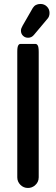

<svg xmlns="http://www.w3.org/2000/svg" viewBox="-20 -936 283 971"><path d="M67.4 -39.1V-672.9Q67.4 -688 68.6 -694.6Q69.8 -701.2 71 -704.3Q72.3 -707.5 75.4 -710.7Q78.6 -713.9 84 -713.9H159.2Q166 -713.9 170.4 -707Q175.8 -699.2 175.8 -672.9V-39.1Q175.8 -14.2 155.8 2.4Q140.6 14.6 121.1 14.6Q99.1 14.6 83.3 -1.2Q67.4 -17.1 67.4 -39.1ZM85.9 -781.2Q85.9 -791.5 93.8 -805.2L146 -896Q158.7 -916 184.6 -916Q204.1 -916 217.3 -902.8Q230.5 -889.6 230.5 -870.4Q230.5 -851.1 218.3 -838.9L151.4 -759.3Q139.6 -745.1 122.1 -745.1Q106.4 -745.1 96.2 -755.4Q85.9 -765.6 85.9 -781.2Z"/></svg>

Font: YuPearl-SemiBold
Style: SemiBold
Weight: 600
Designer: Max Yao
Foundry: Max-Everyday
Version: Version 1.011; ttfautohint (v1.8.3)